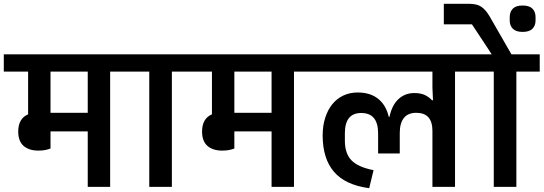

<svg xmlns="http://www.w3.org/2000/svg" viewBox="-40 -984 2862 1011"><path d="M162 -191Q112 -191 84 -216Q56 -241 56 -291Q56 -360 108 -382V-607H-20V-698H663V-607H540V0H422V-292H226V-202Q213 -197 198 -194Q183 -191 162 -191ZM226 -607V-390H422V-607Z M746 -607H623V-698H988V-607H865V0H746Z M1130 -191Q1080 -191 1052 -216Q1024 -241 1024 -291Q1024 -360 1076 -382V-607H948V-698H1631V-607H1508V0H1390V-292H1194V-202Q1181 -197 1166 -194Q1151 -191 1130 -191ZM1194 -607V-390H1390V-607Z M2237 -295Q2237 -390 2152 -390Q2108 -390 2086.5 -362.5Q2065 -335 2065 -284V-176H1951V-282Q1951 -389 1862 -389Q1776 -389 1776 -282V-243Q1776 -176 1810.5 -140Q1845 -104 1927 -88L1904 7Q1778 -10 1718.5 -79.5Q1659 -149 1659 -271Q1659 -322 1672.5 -364Q1686 -406 1710 -435.5Q1734 -465 1768 -481Q1802 -497 1843 -497Q1910 -497 1951.5 -463.5Q1993 -430 2007 -369H2011Q2024 -431 2058.5 -462.5Q2093 -494 2141 -494Q2175 -494 2196.5 -484Q2218 -474 2235 -456H2240L2237 -523V-607H1591V-698H2478V-607H2356V0H2237Z M2560 -607H2437V-698H2549L2525 -735L2445 -856H2297V-964H2430Q2472 -964 2495 -948Q2518 -932 2538 -898L2653 -698H2802V-607H2679V0H2560ZM2712 -816Q2677 -816 2660.5 -832.5Q2644 -849 2644 -876V-894Q2644 -922 2660.5 -938.5Q2677 -955 2712 -955Q2747 -955 2763.5 -938.5Q2780 -922 2780 -894V-876Q2780 -849 2763.5 -832.5Q2747 -816 2712 -816Z"/></svg>

Font: IBM Plex Sans Devanagari SemiBold
Style: Regular
Weight: 600
Designer: Mike Abbink, Paul van der Laan, Pieter van Rosmalen, Erin McLaughlin
Foundry: Bold Monday
Version: Version 1.1